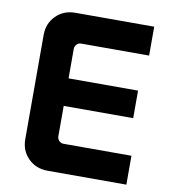

<svg xmlns="http://www.w3.org/2000/svg" viewBox="-79 -769 747 838"><g transform="rotate(10 294.0 -350.0)"><path d="M188 0Q136 0 102 -34Q68 -68 68 -119V-581Q68 -632 102 -666Q136 -700 188 -700H537V-572H236Q224 -572 216 -563.5Q208 -555 208 -543V-157Q208 -145 216 -136.5Q224 -128 236 -128H537V0ZM136 -291V-413H516V-291Z"/></g></svg>

Font: SUSE Thin
Style: Bold
Weight: 700
Version: Version 1.000